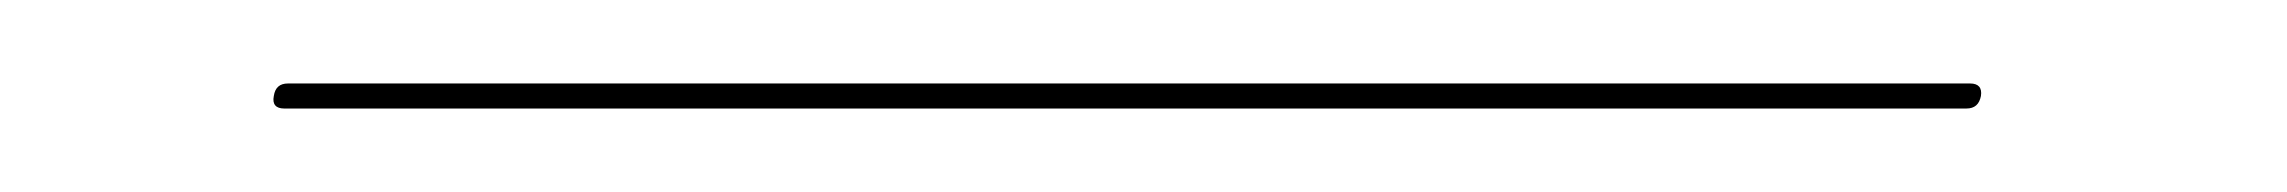

<svg xmlns="http://www.w3.org/2000/svg" viewBox="-20 5 548 46"><path d="M45.6 28C45.2 30 46.1 31 48.1 31H451.1C453.1 31 454.2 30 454.6 28C454.9 26 454 25 452 25H49C47 25 45.9 26 45.6 28Z"/></svg>

Font: Proton
Style: HlIt
Weight: 500
Version: Version 1.017